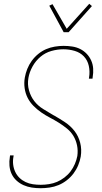

<svg xmlns="http://www.w3.org/2000/svg" viewBox="-20 -985 540 1013"><path d="M194 8Q170 8 147.5 4.5Q125 1 104.5 -8Q84 -17 67.5 -32Q51 -47 41.5 -67Q32 -87 30 -110.5Q28 -134 32 -157L33 -165H52L51 -158Q47 -137 49.5 -116.5Q52 -96 60.5 -78Q69 -60 83 -46.5Q97 -33 115 -24.5Q133 -16 153.5 -13Q174 -10 195 -10Q216 -10 238.5 -13.5Q261 -17 281 -25.5Q301 -34 320 -48.5Q339 -63 352.5 -81Q366 -99 375 -120Q384 -141 388 -162Q392 -191 386.5 -218Q381 -245 367.5 -267.5Q354 -290 333 -307Q312 -324 289.5 -338Q267 -352 243 -364.5Q219 -377 197.5 -392Q176 -407 157 -426Q138 -445 126 -468.5Q114 -492 110 -520Q106 -548 111 -576Q115 -599 124 -621.5Q133 -644 147.5 -664Q162 -684 181.5 -700Q201 -716 223 -725.5Q245 -735 269 -739Q293 -743 315 -743Q339 -743 361.5 -739.5Q384 -736 403 -726.5Q422 -717 437 -701.5Q452 -686 461 -666Q470 -646 471.5 -623.5Q473 -601 469 -578L468 -570H449L450 -577Q455 -608 448.5 -637.5Q442 -667 422.5 -687.5Q403 -708 374 -716.5Q345 -725 314 -725Q283 -725 251 -716Q219 -707 193.5 -685.5Q168 -664 151.5 -634Q135 -604 130 -574Q124 -540 133 -508Q142 -476 161 -451.5Q180 -427 207.5 -410Q235 -393 262 -377H263Q293 -360 322.5 -340.5Q352 -321 373 -294Q394 -267 403 -232Q412 -197 406 -159Q402 -136 392.5 -113Q383 -90 368 -70Q353 -50 332.5 -34Q312 -18 289 -8.5Q266 1 241.5 4.5Q217 8 194 8ZM316 -815 240 -955 257 -963 332 -833 451 -965 465 -953 342 -815Z"/></svg>

Font: Iosevka Term Curly Th Obl
Style: Regular
Weight: 100
Italic angle: -9°
Designer: Belleve Invis
Foundry: Belleve Invis
Version: Version 32.3.0